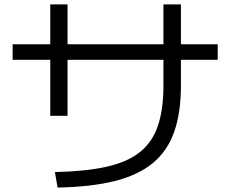

<svg xmlns="http://www.w3.org/2000/svg" viewBox="-20 -812 1040 867"><path d="M228 -35Q367 -38 461 -59Q555 -80 611.5 -125Q668 -170 693 -244Q718 -318 718 -425V-792H797V-425Q797 -303 766.5 -216.5Q736 -130 670 -75.5Q604 -21 498 5.5Q392 32 240 35ZM207 -289V-792H285V-289ZM37 -542V-612H963V-542Z"/></svg>

Font: M PLUS 2 Thin
Style: Regular
Weight: 400
Version: Version 1.001